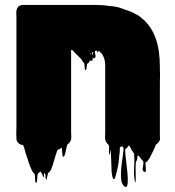

<svg xmlns="http://www.w3.org/2000/svg" viewBox="-20 -591 713 783"><path d="M491 16Q490 25 492 45Q494 65 497 89Q500 113 501 133.5Q502 154 499 165Q496 176 487 169Q476 160 474 139.5Q472 119 474.5 94Q477 69 480.5 46.5Q484 24 484 13L478 5Q474 7 471 9Q470 9 469 10Q468 17 468.5 23.5Q469 30 467 37Q465 59 464 69Q463 79 458 102L452 124Q451 128 450 131.5Q449 135 447 138Q447 139 445.5 139.5Q444 140 443 139Q439 136 437 122.5Q435 109 435 108Q434 86 433.5 63.5Q433 41 431 19Q431 16 430 22.5Q429 29 428.5 36Q428 43 427 40Q423 31 424.5 21Q426 11 424 2Q423 0 421 -2Q419 -4 417 -6Q415 -8 413 -12L410 -18Q408 -26 408.5 -34.5Q409 -43 409 -50V-321Q409 -346 402 -360Q402 -361 399 -365Q398 -369 394 -373L383 -384H382Q382 -384 382 -383Q382 -382 381 -381Q381 -376 379 -377Q377 -377 377 -380Q377 -383 375 -384Q375 -384 370 -384Q369 -384 368 -383Q366 -378 368 -372Q369 -368 369.5 -365Q370 -362 369 -358Q369 -357 368 -356Q368 -353 364 -353Q361 -353 359 -356Q359 -356 358 -358Q359 -355 358 -351Q358 -349 357 -345.5Q356 -342 351 -343Q349 -343 348 -344Q348 -344 347.5 -344.5Q347 -345 347 -346Q345 -342 345 -341Q342 -333 335 -331Q334 -325 333.5 -318.5Q333 -312 331 -306Q331 -305 329 -305Q327 -305 327 -306Q325 -313 325 -320Q325 -327 323 -334L319 -338Q319 -339 317 -341Q317 -341 317 -341.5Q317 -342 316 -342Q315 -344 314 -346Q313 -348 312 -349Q307 -355 300 -361.5Q293 -368 284 -377Q283 -378 279 -383Q275 -388 276 -387Q275 -386 274 -386Q267 -388 269 -391Q271 -394 275.5 -396Q280 -398 280.5 -396.5Q281 -395 271 -388H270V-55Q270 -52 270.5 -41Q271 -30 270 -22Q268 -16 266 -14Q266 -14 262 -7Q261 -6 260 -6Q257 -3 255 -2Q252 5 250.5 14Q249 23 247 31Q246 34 245.5 37Q245 40 243 43Q241 48 239 48Q235 48 235 43Q234 35 233.5 26.5Q233 18 232 11L223 17Q220 20 219 20Q218 18 218 15L212 27Q208 39 204 52Q200 65 196 79Q193 89 188 101Q186 105 184 107Q182 111 180 112Q176 114 176 114Q175 118 174.5 122Q174 126 172 131Q171 133 170.5 138.5Q170 144 168 141Q165 136 165.5 129.5Q166 123 164 118Q164 116 162.5 115Q161 114 161 115Q159 119 159.5 124Q160 129 157 131Q155 132 154.5 127.5Q154 123 153 121L148 113Q147 112 146.5 110.5Q146 109 144 109Q144 109 143.5 109Q143 109 143 110Q141 111 139 113Q137 115 135 117Q134 117 134 117.5Q134 118 134 118Q132 126 132 135Q132 144 130 152Q129 153 127 154Q125 155 125 154Q123 145 123 136Q123 127 121 118Q118 116 115 112L114 111L109 102Q109 101 108.5 100.5Q108 100 108 99L105 93Q98 77 93 58L85 35Q84 33 83.5 30Q83 27 82 25Q81 18 78.5 12Q76 6 74 0L65 -1L59 -4L55 -8Q48 -15 47 -23V-32Q46 -42 46.5 -52Q47 -62 47 -70V-524Q47 -529 46.5 -534.5Q46 -540 47 -545Q47 -550 48 -552Q50 -558 52 -560Q55 -566 64 -569Q66 -570 68.5 -570.5Q71 -571 75 -571H308Q329 -571 364 -571Q399 -571 422 -567Q439 -566 452.5 -563.5Q466 -561 475 -557Q481 -556 486 -553Q500 -549 513 -543.5Q526 -538 538 -531Q546 -527 553 -521.5Q560 -516 566 -510Q599 -480 615.5 -433Q632 -386 632 -317V-301Q633 -293 632.5 -280.5Q632 -268 632 -257V-39Q632 -34 632.5 -28.5Q633 -23 631 -18Q631 -17 630.5 -17Q630 -17 630 -16Q629 -13 622 -6L621 -5Q619 -3 617 -3Q617 -2 616.5 -2Q616 -2 616 -1Q615 0 615 2Q615 4 613 6Q612 10 609.5 14.5Q607 19 605 24L590 54Q586 60 584 62Q580 70 574 70Q573 76 574 86.5Q575 97 575 104.5Q575 112 569 110Q559 106 562.5 91.5Q566 77 564 66Q560 63 558 60Q556 58 555 56Q553 54 552 52L546 45Q546 45 545.5 45Q545 45 545 44Q544 44 543.5 43.5Q543 43 542 43Q540 47 540 52.5Q540 58 538 63Q537 65 535.5 67Q534 69 534 71Q533 80 533 96.5Q533 113 533.5 128Q534 143 533 150Q532 157 530 148Q525 125 527 91Q529 57 527 35Q523 31 522 28Q517 23 514 15L511 9Q506 2 506.5 1Q507 0 507 1Q506 3 504 4Q504 4 502.5 6Q501 8 500 9Q500 10 499 10Q499 11 497.5 12.5Q496 14 496 14H495Q493 16 491 16ZM357 -368Q358 -363 358 -362Q358 -368 359 -372Q360 -376 360 -380Q356 -378 356 -378Q356 -376 356 -373Q356 -370 357 -368ZM348 -367Q351 -375 349.5 -375Q348 -375 348 -375Z"/></svg>

Font: Rubik Wet Paint
Style: Regular
Weight: 400
Designer: Hubert and Fischer, NaN
Foundry: Hubert and Fischer, NaN
Version: Version 2.200